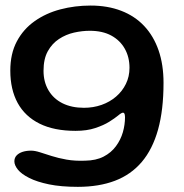

<svg xmlns="http://www.w3.org/2000/svg" viewBox="-20 -468 677 708"><path d="M267 221Q205 221 160.5 211.8Q116 202.5 87.8 188.2Q59.5 174 46.2 157.8Q33 141.5 33 127Q33 114 41.2 105.2Q49.5 96.5 63.2 92Q77 87.5 94.5 87.5Q108.5 87.5 127.2 93.5Q146 99.5 170.2 107.2Q194.5 115 225.2 120.5Q256 126 293.5 124.5Q334 124 362 109.5Q390 95 407.5 71.2Q425 47.5 433 19.8Q441 -8 441 -36Q441 -41 440.2 -44.5Q439.5 -48 438 -50.2Q436.5 -52.5 433.5 -52.5Q428 -52.5 415.8 -42.2Q403.5 -32 382.8 -19Q362 -6 331.2 4.2Q300.5 14.5 258.5 14.5Q179.5 14.5 126 -12Q72.5 -38.5 45.2 -88.2Q18 -138 18 -207.5Q18 -270 42 -315.2Q66 -360.5 107.8 -390Q149.5 -419.5 202.8 -433.5Q256 -447.5 314 -447.5Q377 -447.5 427 -428.2Q477 -409 511.8 -372Q546.5 -335 564.8 -282.2Q583 -229.5 583 -162.5Q583 -62.5 562.8 10Q542.5 82.5 502.8 129.2Q463 176 404 198.5Q345 221 267 221ZM289.5 -70.5Q324 -70.5 354.5 -81.2Q385 -92 408 -111.8Q431 -131.5 444.2 -158.5Q457.5 -185.5 457.5 -218Q457.5 -257.5 440.2 -288.2Q423 -319 390.5 -336.8Q358 -354.5 311 -354.5Q283 -354.5 253 -347.8Q223 -341 197.5 -324.2Q172 -307.5 156.2 -279Q140.5 -250.5 140.5 -207Q140.5 -166 158.8 -135Q177 -104 210.5 -87.2Q244 -70.5 289.5 -70.5Z"/></svg>

Font: Gluten Thin
Style: Regular
Weight: 400
Version: Version 1.300